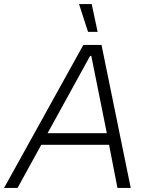

<svg xmlns="http://www.w3.org/2000/svg" viewBox="-58 -920 715 940"><path d="M-38 0H28L144 -211H476L517 0H582L439 -700H350ZM373 -764H420L391 -900H329ZM175 -268 383 -646H389L465 -268Z"/></svg>

Font: Fixel Display Light
Style: Italic
Weight: 300
Italic angle: -10°
Designer: AlfaBravo + MacPaw
Foundry: Kyrylo Tkachov, Marchela Mozhyna, Serhii Makarenko, Maria Weinstein, Zakhar Kryvoshyya
Version: Version 1.210;Glyphs 3.2 (3217)